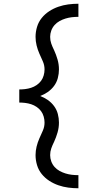

<svg xmlns="http://www.w3.org/2000/svg" viewBox="-20 -853 540 1026"><path d="M399 153Q372 153 345 149.5Q318 146 292 137Q266 128 243 113Q220 98 203 77Q186 56 178 29.5Q170 3 170 -24Q170 -47 175.5 -69.5Q181 -92 190 -112.5Q199 -133 208.5 -154Q218 -175 218 -198Q218 -214 213.5 -230Q209 -246 199.5 -259Q190 -272 176 -281.5Q162 -291 146.5 -296Q131 -301 115 -303Q99 -305 83 -305V-375Q99 -375 115 -377Q131 -379 146.5 -384Q162 -389 176 -398.5Q190 -408 199.5 -421Q209 -434 213.5 -450Q218 -466 218 -482Q218 -505 208.5 -526Q199 -547 190 -567.5Q181 -588 175.5 -610.5Q170 -633 170 -656Q170 -683 178 -709.5Q186 -736 203 -757Q220 -778 243 -793Q266 -808 292 -817Q318 -826 345 -829.5Q372 -833 399 -833V-763Q381 -763 364 -761Q347 -759 330.5 -754Q314 -749 298.5 -740.5Q283 -732 271.5 -719Q260 -706 254 -689.5Q248 -673 248 -656Q248 -637 254 -620Q260 -603 268 -587L269 -585Q280 -561 287.5 -535Q295 -509 295 -482Q295 -459 289 -436Q283 -413 269 -394Q255 -375 235.5 -361.5Q216 -348 195 -340Q216 -332 235.5 -318.5Q255 -305 269 -286Q283 -267 289 -244Q295 -221 295 -198Q295 -171 287.5 -145Q280 -119 269 -95L268 -93Q260 -77 254 -60Q248 -43 248 -24Q248 -7 254 9.5Q260 26 271.5 39Q283 52 298.5 60.5Q314 69 330.5 74Q347 79 364 81Q381 83 399 83Z"/></svg>

Font: Iosevka Fuck
Style: Regular
Weight: 400
Monospace: yes
Designer: Belleve Invis
Foundry: Belleve Invis
Version: Version 28.0.7; ttfautohint (v1.8.3)